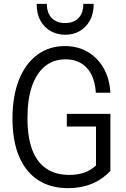

<svg xmlns="http://www.w3.org/2000/svg" viewBox="-20 -970 658 1000"><path d="M335 10Q243 10 178 -32.5Q113 -75 79 -156Q45 -237 45 -353Q45 -469 78.5 -553.5Q112 -638 173.5 -684Q235 -730 318 -730Q385 -730 436.5 -700Q488 -670 519.5 -615.5Q551 -561 555 -487H479Q474 -571 432.5 -616Q391 -661 321 -661Q259 -661 214.5 -625Q170 -589 146.5 -521Q123 -453 123 -355Q123 -257 147.5 -191Q172 -125 221 -92Q270 -59 341 -59Q385 -59 419 -71Q453 -83 480 -108L555 -80Q513 -35 457.5 -12.5Q402 10 335 10ZM480 -87V-342L511 -311H328V-377H555V-80ZM319 -789Q279 -789 245 -807.5Q211 -826 191 -862Q171 -898 171 -950H224Q224 -902 249.5 -876Q275 -850 319 -850Q364 -850 389 -876Q414 -902 414 -950H468Q468 -898 447.5 -862Q427 -826 394 -807.5Q361 -789 319 -789Z"/></svg>

Font: Instrument Sans SemiCondensed
Style: Regular
Weight: 400
Width: 4
Designer: Rodrigo Fuenzalida
Foundry: fragTYPE
Version: Version 1.000;gftools[0.9.28]